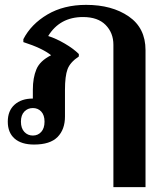

<svg xmlns="http://www.w3.org/2000/svg" viewBox="-20 -584 676 789"><path d="M446 -400Q446 -449 414 -481.5Q382 -514 321 -514Q226 -514 178 -436Q210 -426 246 -405Q282 -384 304 -362V-352Q268 -328 257.5 -299.5Q247 -271 247 -215V-105Q247 -52 216.5 -21Q186 10 120 10Q68 10 40 -14.5Q12 -39 12 -84Q12 -129 40 -154Q68 -179 115 -179V-216Q115 -264 129.5 -299Q144 -334 190 -357Q154 -386 76 -411V-423Q108 -485 175 -524.5Q242 -564 334 -564Q440 -564 509 -516.5Q578 -469 578 -378V185H446ZM163 -84Q163 -111 149.5 -125.5Q136 -140 115 -140Q94 -140 80 -125.5Q66 -111 66 -84Q66 -57 80 -42Q94 -27 115 -27Q136 -27 149.5 -42Q163 -57 163 -84Z"/></svg>

Font: Trirong SemiBold
Style: Regular
Weight: 600
Designer: Katatrad Team
Foundry: CadsonDemak
Version: Version 1.001